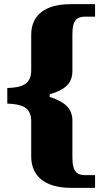

<svg xmlns="http://www.w3.org/2000/svg" viewBox="-20 -780 492 923"><path d="M437 123V62H391C336 62 328 29 328 -30V-200C328 -256 295 -290 219 -314V-327C298 -349 328 -383 328 -439V-609C328 -667 336 -700 391 -700H437V-760H320C195 -760 130 -706 130 -612V-441C130 -371 79 -359 15 -357V-282C79 -279 130 -269 130 -197V-28C130 65 195 123 320 123Z"/></svg>

Font: UArctic Serif Black
Style: Regular
Weight: 900
Designer: Customization by Puisto advertising & original work Monotype Design Team
Foundry: Monotype Imaging Inc.
Version: Version 2.004